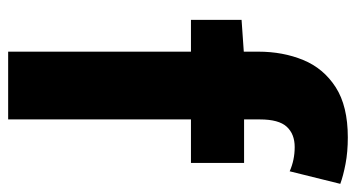

<svg xmlns="http://www.w3.org/2000/svg" viewBox="-216 -636 852 459"><g transform="rotate(90 209.5 -406.0)"><path d="M103 0V-598Q103 -657 123 -705.5Q143 -754 188 -783Q233 -812 308 -812Q343 -812 371.5 -806.5Q400 -801 419 -794L389 -673Q362 -685 331 -685Q300 -685 282.5 -666Q265 -647 265 -602V0ZM27 -437V-558L113 -564H369V-437Z"/></g></svg>

Font: Noto Sans JP Thin ExtraBold
Style: Regular
Weight: 800
Version: Version 2.004-H2;hotconv 1.0.118;makeotfexe 2.5.65603